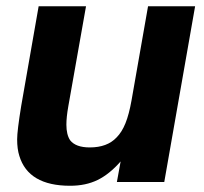

<svg xmlns="http://www.w3.org/2000/svg" viewBox="-20 -584 655 616"><path d="M42 -84Q35 -106 35 -137Q35 -164 48 -244L104 -564H256L199 -242Q193 -208 193 -184Q193 -152 205 -134Q223 -111 268 -111Q324 -111 354 -143Q371 -160 382.5 -188.5Q394 -217 402 -262L455 -564H606L507 0H355L367 -66Q331 -25 293 -6.5Q255 12 205 12Q71 12 42 -84Z"/></svg>

Font: Open Sauce One ExtraBold Italic
Style: Regular
Weight: 800
Italic angle: -10°
Designer: Alfredo Marco Pradil
Foundry: Creative Sauce Fz LLC
Version: Version 1.477